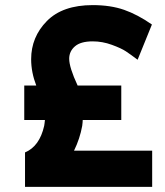

<svg xmlns="http://www.w3.org/2000/svg" viewBox="-20 -732 646 752"><path d="M78 0V-135Q135 -159 153 -239Q153 -240 154.5 -249Q156 -258 156 -262H75V-397H122Q102 -449 102 -500Q102 -587 163.5 -649.5Q225 -712 343 -712Q413 -712 466 -693.5Q519 -675 575 -636L519 -498Q491 -519 473 -531Q455 -543 418 -556.5Q381 -570 343 -570Q296 -570 273.5 -550.5Q251 -531 251 -502Q251 -468 284 -397H455V-262H304Q304 -255 302 -239Q293 -189 270 -142H576V0Z"/></svg>

Font: Overpass Heavy
Style: Regular
Weight: 900
Designer: Delve Withrington, Thomas Jockin
Foundry: Delve Fonts
Version: Version 3.000;DELV;Overpass